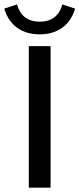

<svg xmlns="http://www.w3.org/2000/svg" viewBox="-49 -862 365 882"><path d="M-29.2 -822.5C-13.3 -765.8 32.5 -704.2 133.3 -704.2C234.2 -704.2 280 -765.8 295.8 -822.5L237.5 -841.7C227.5 -805.8 203.3 -762.5 133.3 -762.5C63.3 -762.5 39.2 -805.8 29.2 -841.7ZM83.3 0H183.3V-650H83.3Z"/></svg>

Font: Boon Medium
Style: Regular
Weight: 500
Designer: Sungsit Sawaiwan
Foundry: FontUni
Version: Version 2.0